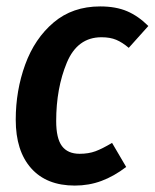

<svg xmlns="http://www.w3.org/2000/svg" viewBox="-20 -563 482 598"><path d="M442 -482 381 -414Q361 -431 342 -439Q323 -447 296 -447Q221 -447 188 -367.5Q155 -288 155 -186Q155 -132 173 -108Q191 -84 228 -84Q256 -84 277.5 -92Q299 -100 329 -118L373 -43Q335 -14 296 0.5Q257 15 213 15Q125 15 77 -39Q29 -93 29 -190Q29 -281 58.5 -362Q88 -443 147 -493Q206 -543 292 -543Q341 -543 376 -528Q411 -513 442 -482Z"/></svg>

Font: Fira Sans Extra Condensed Medium
Style: Italic
Weight: 500
Width: 3
Italic angle: -8°
Designer: Carrois Corporate & Edenspiekermann AG
Foundry: Carrois Corporate GbR & Edenspiekermann AG
Version: Version 4.203